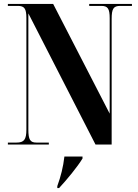

<svg xmlns="http://www.w3.org/2000/svg" viewBox="-20 -734 699 975"><path d="M20 0H228V-10H165C133 -10 124 -25 124 -76V-666L465 0H547V-638C547 -689 556 -704 590 -704H650V-714H433V-704H495C527 -704 537 -690 537 -642V-157L250 -714H20V-704H71C104 -704 114 -690 114 -642V-76C114 -25 102 -10 64 -10H20ZM271 211V221H280C320 178 372 115 399 71V61H307C301 114 289 161 271 211Z"/></svg>

Font: Noto Serif Display ExtraCondensed ExtraBold
Style: Regular
Weight: 800
Width: 2
Designer: Monotype Design Team
Foundry: Monotype Imaging Inc.
Version: Version 2.009